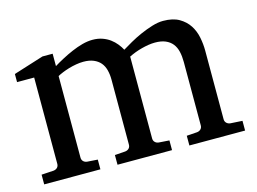

<svg xmlns="http://www.w3.org/2000/svg" viewBox="-74 -620 998 746"><g transform="rotate(-15 425.0 -247.0)"><path d="M604 0V-39.1L646 -42Q655.3 -43 661.1 -48.8Q667 -54.7 667 -64V-318.8Q667 -342.3 662.6 -361.1Q658.2 -379.9 647.7 -393.1Q637.2 -406.2 620.1 -413.6Q603 -420.9 578.1 -420.9Q565.4 -420.9 551.5 -418.7Q537.6 -416.5 523.7 -412.8Q509.8 -409.2 496.3 -404.1Q482.9 -398.9 471.2 -393.1V-64Q471.2 -54.7 477.1 -48.8Q482.9 -43 492.2 -42L534.2 -39.1V0H314.9V-39.1L356.9 -42Q366.2 -43 372.1 -48.8Q377.9 -54.7 377.9 -64V-325.2Q377.9 -346.2 373.3 -364Q368.7 -381.8 358.2 -394.3Q347.7 -406.7 330.8 -413.8Q314 -420.9 290 -420.9Q275.9 -420.9 260.5 -418.2Q245.1 -415.5 231 -411.4Q216.8 -407.2 204.3 -402.1Q191.9 -397 183.1 -392.1V-64Q183.1 -54.7 189 -48.8Q194.8 -43 204.1 -42L246.1 -39.1V0H20V-39.1L68.8 -42Q78.1 -43 84 -48.8Q89.8 -54.7 89.8 -64V-411.1H21V-443.8L142.1 -481.9H183.1V-432.1Q199.7 -442.4 220 -453.1Q240.2 -463.9 261.7 -473.1Q283.2 -482.4 304.9 -488.3Q326.7 -494.1 346.2 -494.1Q367.7 -494.1 385.3 -488Q402.8 -481.9 416.3 -471.9Q429.7 -461.9 439.7 -449.5Q449.7 -437 456.1 -424.8Q471.2 -434.1 492.7 -446.3Q514.2 -458.5 538.1 -469Q562 -479.5 585.9 -486.8Q609.9 -494.1 629.9 -494.1Q669.4 -494.1 694.3 -479.7Q719.2 -465.3 733.6 -443.1Q748 -420.9 753.4 -393.6Q758.8 -366.2 758.8 -340.8V-64Q758.8 -54.7 764.9 -48.8Q771 -43 779.8 -42L828.1 -39.1V0Z"/></g></svg>

Font: BabelStone Ogham
Style: Regular
Weight: 400
Designer: Andrew West
Foundry: BabelStone
Version: Version 2.02 March 14, 2022